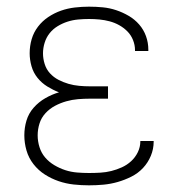

<svg xmlns="http://www.w3.org/2000/svg" viewBox="-20 -548 540 576"><path d="M247 8Q224 8 201 5.5Q178 3 156 -4.5Q134 -12 114.5 -24.5Q95 -37 80.5 -55.5Q66 -74 59.5 -96.5Q53 -119 53 -142Q53 -165 59.5 -186.5Q66 -208 81 -225Q96 -242 116 -253.5Q136 -265 157 -271Q139 -278 122 -288.5Q105 -299 92.5 -314.5Q80 -330 74.5 -349.5Q69 -369 69 -388Q69 -410 75 -430.5Q81 -451 94 -468Q107 -485 125 -497Q143 -509 163 -516Q183 -523 204.5 -525.5Q226 -528 247 -528Q268 -528 288.5 -526Q309 -524 328.5 -517.5Q348 -511 366 -500.5Q384 -490 397.5 -474.5Q411 -459 418 -439.5Q425 -420 425 -399V-395H385V-398Q385 -413 379 -428Q373 -443 362 -454Q351 -465 337.5 -472.5Q324 -480 309 -484Q294 -488 278.5 -489.5Q263 -491 247 -491Q231 -491 214.5 -489.5Q198 -488 182.5 -483Q167 -478 153 -469.5Q139 -461 129 -448.5Q119 -436 114 -420Q109 -404 109 -388Q109 -372 114 -356Q119 -340 130 -328Q141 -316 155.5 -308.5Q170 -301 185.5 -296.5Q201 -292 217.5 -290.5Q234 -289 250 -289H304V-252H250Q232 -252 214 -250.5Q196 -249 178.5 -244Q161 -239 145 -230.5Q129 -222 116.5 -208.5Q104 -195 98.5 -177.5Q93 -160 93 -142Q93 -124 98.5 -106.5Q104 -89 115.5 -75.5Q127 -62 143 -52.5Q159 -43 176 -37.5Q193 -32 211 -30.5Q229 -29 247 -29Q264 -29 281 -30Q298 -31 314 -35Q330 -39 345.5 -46Q361 -53 373.5 -64.5Q386 -76 393.5 -91.5Q401 -107 401 -124V-125H441V-123Q441 -101 432.5 -80.5Q424 -60 409 -44Q394 -28 374 -18Q354 -8 333 -2Q312 4 290.5 6Q269 8 247 8Z"/></svg>

Font: Iosevka Term Curly Extralight
Style: Regular
Weight: 200
Designer: Belleve Invis
Foundry: Belleve Invis
Version: Version 32.3.0